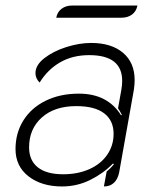

<svg xmlns="http://www.w3.org/2000/svg" viewBox="-20 -664 563 693"><path d="M36 -126Q36 -184 64.5 -229.5Q93 -275 145 -300.5Q197 -326 265 -326Q368 -326 417 -248L420 -249Q412 -265 406 -273L418 -340Q421 -357 421 -372Q421 -465 302 -465Q242 -465 197 -439Q152 -413 123 -366Q108 -381 108 -400Q108 -429 140 -454Q172 -479 219 -494Q266 -509 309 -509Q382 -509 424 -473.5Q466 -438 466 -375Q466 -359 463 -339L410 -41Q405 -17 391 -4Q377 9 355 9L365 -45Q377 -55 383.5 -62.5Q390 -70 391 -71L388 -74Q353 -38 305.5 -14.5Q258 9 204 9Q130 9 83 -27.5Q36 -64 36 -126ZM390 -181Q390 -229 356 -255Q322 -281 255 -281Q177 -281 131 -240Q85 -199 85 -132Q85 -85 116.5 -60Q148 -35 208 -35Q261 -35 302.5 -53.5Q344 -72 367 -105.5Q390 -139 390 -181ZM240 -644H476Q472 -623 456.5 -611.5Q441 -600 418 -600H183Q187 -621 202.5 -632.5Q218 -644 240 -644Z"/></svg>

Font: K2D Thin
Style: Italic
Weight: 100
Italic angle: -10°
Designer: Katatrad Aksorn Co.,Ltd.
Foundry: Cadson Demak Co.,Ltd.
Version: Version 1.000; ttfautohint (v1.6)